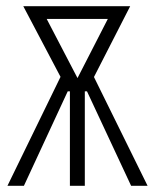

<svg xmlns="http://www.w3.org/2000/svg" viewBox="-20 -598 499 618"><path d="M4 0 175 -351 230 -324 282 -351 455 0H402L260 -304H253V0H205V-304H198L57 0ZM234 -338H225L347 -576L369 -537H106L110 -576ZM192 -318 55 -578H399L266 -318Z"/></svg>

Font: Oswald ExtraLight
Style: Regular
Weight: 250
Designer: Vernon Adams
Foundry: Vernon Adams
Version: Version 4.103;gftools[0.9.33.dev8+g029e19f]